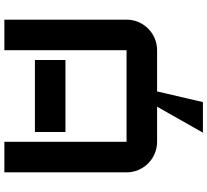

<svg xmlns="http://www.w3.org/2000/svg" viewBox="-55 -895 950 880"><g transform="rotate(90 420.0 -455.0)"><path d="M448 -910 399 -700H210C132.7 -700 70 -637.3 70 -560V0H210V-560H630V0H770V-560C770 -637.3 707.3 -700 630 -700H469L588 -910ZM255 -140H585V-280H255Z"/></g></svg>

Font: Abstante
Style: Regular
Weight: 500
Designer: Valerio Brotto (Silverblur_type)
Version: Version 1.000;Glyphs 3.1.2 (3151)